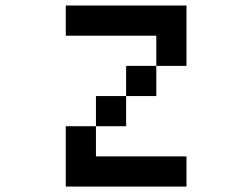

<svg xmlns="http://www.w3.org/2000/svg" viewBox="-20 -687 929 707"><path d="M222.2 -555.6H555.6V-444.4H666.7V-666.7H222.2ZM333.3 -222.2H222.2V0H666.7V-111.1H333.3ZM444.4 -333.3H333.3V-222.2H444.4ZM555.6 -444.4H444.4V-333.3H555.6Z"/></svg>

Font: linjaSipiki
Style: Regular
Weight: 500
Foundry: Made with Bits'n'Picas by Kreative Software
Version: Version 1.3